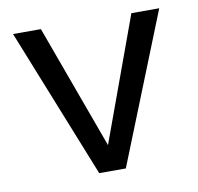

<svg xmlns="http://www.w3.org/2000/svg" viewBox="-61 -541 624 604"><g transform="rotate(-10 251.0 -239.0)"><path d="M18 -478H107L257 -67H246L396 -478H485L294 0H209Z"/></g></svg>

Font: Karla
Style: Regular
Weight: 400
Designer: Jonathan Pinhorn
Version: Version 2.004;gftools[0.9.33]